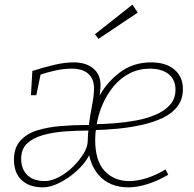

<svg xmlns="http://www.w3.org/2000/svg" viewBox="-20 -798 832 825"><path d="M371 -164Q371 -139 350.5 -109.5Q330 -80 298 -53.5Q266 -27 230.5 -10Q195 7 164 7Q106 7 73 -24Q40 -55 40 -113Q40 -163 67.5 -193.5Q95 -224 140.5 -238Q186 -252 242 -256.5Q298 -261 355 -261H372L361 -255Q367 -302 375.5 -345Q384 -388 384 -418Q384 -459 359.5 -481Q335 -503 288 -503Q254 -503 217.5 -495Q181 -487 143 -474L157 -490L136 -389H113L119 -493Q168 -509 213.5 -519.5Q259 -530 297 -530Q349 -530 380.5 -504Q412 -478 412 -432Q412 -417 410 -404.5Q408 -392 406 -370L401 -374Q434 -440 492.5 -485Q551 -530 629 -530Q693 -530 729.5 -499Q766 -468 766 -415Q766 -372 742.5 -341Q719 -310 678.5 -291Q638 -272 588 -261Q538 -250 485.5 -245Q433 -240 384 -239L393 -248Q391 -235 390 -222.5Q389 -210 389 -197Q389 -106 430 -63Q471 -20 535 -20Q570 -20 610 -32.5Q650 -45 691 -70L703 -47Q658 -21 614 -7Q570 7 531 7Q450 7 403.5 -46.5Q357 -100 357 -193Q357 -204 358 -219Q359 -234 361 -248L371 -237H357Q305 -237 255 -233Q205 -229 163 -217Q121 -205 96 -181Q71 -157 71 -116Q71 -72 97 -46Q123 -20 173 -20Q200 -20 232 -36.5Q264 -53 292 -80Q320 -107 338.5 -137Q357 -167 357 -193ZM394 -255 387 -264Q426 -265 473 -268.5Q520 -272 565.5 -280.5Q611 -289 649.5 -305.5Q688 -322 711 -348Q734 -374 734 -413Q734 -456 704.5 -479.5Q675 -503 624 -503Q577 -503 537.5 -483Q498 -463 468.5 -427.5Q439 -392 420 -347.5Q401 -303 394 -255ZM403 -631 388 -651 549 -778 572 -744Z"/></svg>

Font: Bitter Thin ExtraLight
Style: Italic
Weight: 250
Italic angle: -9°
Version: Version 2.002